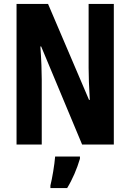

<svg xmlns="http://www.w3.org/2000/svg" viewBox="-20 -734 662 975"><path d="M558 0V-714H430V-389C430 -348 432 -294 436 -227H432L224 -714H64V0H192V-331C192 -372 190 -428 185 -498H189L397 0ZM386 72V61H260C257 101 245 173 236 208V221H321C348 177 371 123 386 72Z"/></svg>

Font: Noto Sans Hebrew ExtraCondensed
Style: Bold
Weight: 700
Width: 2
Designer: Monotype Design Team
Foundry: Monotype Imaging Inc.
Version: Version 2.004